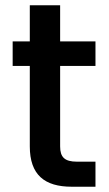

<svg xmlns="http://www.w3.org/2000/svg" viewBox="-20 -708 412 728"><path d="M28 -458H93V-153C93 -45 149 0 252 0H342V-95H272C225 -95 208 -112 208 -153V-458H342V-551H208V-688H93V-551H28Z"/></svg>

Font: Poppins Medium
Style: Regular
Weight: 500
Designer: Ninad Kale (Devanagari), Jonny Pinhorn (Latin)
Foundry: Indian Type Foundry
Version: 4.004